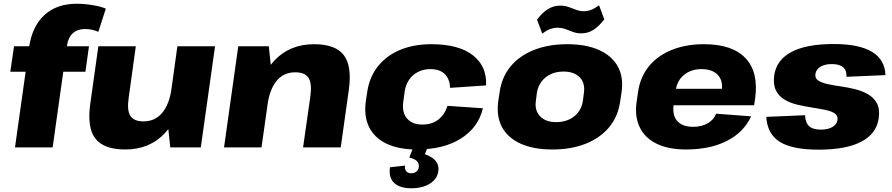

<svg xmlns="http://www.w3.org/2000/svg" viewBox="-20 -787 4762 1025"><path d="M135 -533Q151 -646 217 -706.5Q283 -767 389 -767Q429 -767 472.5 -760Q516 -753 545 -741L505 -617Q490 -624 472 -628Q454 -632 436 -632Q392 -632 367 -608Q342 -584 336 -533L261 0H60ZM55 -540H455L436 -404H35Z M667 -265Q657 -198 676 -168.5Q695 -139 746 -139Q807 -139 845 -183.5Q883 -228 896 -313L975 -400L965 -328Q942 -164 860.5 -76.5Q779 11 649 11Q534 11 489 -47.5Q444 -106 462 -233L505 -540H705ZM1052 0H889L873 -152L927 -540H1128Z M1637 -274Q1646 -342 1627 -371.5Q1608 -401 1556 -401Q1496 -401 1458.5 -357.5Q1421 -314 1408 -229L1328 -140L1339 -212Q1363 -377 1445 -464Q1527 -551 1657 -551Q1771 -551 1815.5 -492.5Q1860 -434 1842 -306L1799 0H1598ZM1252 -540H1415L1431 -388L1376 0H1176Z M2204 11Q2108 11 2043.5 -20Q1979 -51 1950.5 -108.5Q1922 -166 1933 -247L1940 -293Q1951 -373 1996 -431Q2041 -489 2114.5 -520Q2188 -551 2283 -551Q2429 -551 2504.5 -492Q2580 -433 2575 -331L2383 -318Q2381 -365 2354.5 -391.5Q2328 -418 2277 -418Q2241 -418 2211.5 -403Q2182 -388 2163.5 -360.5Q2145 -333 2140 -296L2133 -244Q2125 -188 2152.5 -155Q2180 -122 2235 -122Q2286 -122 2320 -148.5Q2354 -175 2369 -222L2558 -209Q2534 -107 2441.5 -48Q2349 11 2204 11ZM2176 218Q2113 218 2083.5 189Q2054 160 2062 106L2142 97Q2140 117 2149 127.5Q2158 138 2175 138Q2192 138 2203 129Q2214 120 2216 104Q2218 86 2206 73.5Q2194 61 2165 54L2186 0H2263L2248 36Q2288 50 2306.5 73Q2325 96 2320 126Q2315 168 2275.5 193Q2236 218 2176 218Z M2929 11Q2828 11 2759.5 -20Q2691 -51 2660 -108.5Q2629 -166 2640 -247L2647 -293Q2658 -374 2705 -431.5Q2752 -489 2830 -520Q2908 -551 3008 -551Q3109 -551 3178 -520Q3247 -489 3278.5 -431.5Q3310 -374 3298 -293L3291 -247Q3280 -166 3232.5 -108.5Q3185 -51 3107.5 -20Q3030 11 2929 11ZM2949 -135Q3007 -135 3046 -166.5Q3085 -198 3092 -250L3097 -290Q3105 -343 3075 -374Q3045 -405 2988 -405Q2950 -405 2920 -391Q2890 -377 2870.5 -351Q2851 -325 2846 -290L2841 -250Q2833 -198 2863 -166.5Q2893 -135 2949 -135ZM2847 -682Q2874 -719 2904.5 -738Q2935 -757 2970 -757Q2995 -757 3016 -749.5Q3037 -742 3056.5 -734.5Q3076 -727 3097 -727Q3117 -727 3137 -735Q3157 -743 3178 -759L3206 -684Q3179 -648 3149.5 -628.5Q3120 -609 3083 -609Q3058 -609 3037.5 -617Q3017 -625 2998 -632Q2979 -639 2956 -639Q2936 -639 2916 -631.5Q2896 -624 2875 -607Z M3643 11Q3549 11 3486 -19.5Q3423 -50 3395 -108Q3367 -166 3379 -246L3386 -294Q3397 -374 3443 -431.5Q3489 -489 3565 -520Q3641 -551 3738 -551Q3890 -551 3960.5 -476Q4031 -401 4011 -259L4006 -225H3539L3552 -313H3861L3830 -280L3833 -303Q3841 -356 3812 -387Q3783 -418 3725 -418Q3669 -418 3631.5 -387Q3594 -356 3587 -302L3576 -224Q3569 -170 3596.5 -140Q3624 -110 3680 -110Q3726 -110 3758.5 -129Q3791 -148 3803 -180L3990 -166Q3951 -81 3861 -35Q3771 11 3643 11Z M4350 12Q4209 12 4142.5 -30Q4076 -72 4071 -163L4278 -172Q4279 -133 4299 -114Q4319 -95 4362 -95Q4400 -95 4424 -109Q4448 -123 4451 -147Q4454 -170 4435.5 -182Q4417 -194 4385 -200.5Q4353 -207 4314.5 -213Q4276 -219 4237.5 -228Q4199 -237 4168.5 -255Q4138 -273 4122.5 -304Q4107 -335 4113 -384Q4125 -467 4205 -509.5Q4285 -552 4430 -552Q4566 -552 4635 -510.5Q4704 -469 4707 -386L4499 -377Q4501 -410 4481.5 -427.5Q4462 -445 4421 -445Q4384 -445 4360.5 -431Q4337 -417 4333 -392Q4330 -369 4348.5 -357Q4367 -345 4399 -338Q4431 -331 4470 -325.5Q4509 -320 4546.5 -310.5Q4584 -301 4615 -283Q4646 -265 4662 -234.5Q4678 -204 4671 -155Q4659 -73 4578 -30.5Q4497 12 4350 12Z"/></svg>

Font: Pathway Extreme 28pt ExtraBold
Style: Italic
Weight: 800
Italic angle: -8°
Designer: Eduardo Rodriguez Tunni
Foundry: Eduardo Rodriguez Tunni
Version: Version 1.001;gftools[0.9.26]